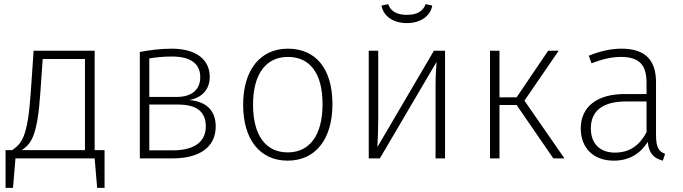

<svg xmlns="http://www.w3.org/2000/svg" viewBox="-20 -768 3310 931"><path d="M439 -40V-522H143L129 -318C114 -102 86 -73 39 -40H7V143H43L55 0H439L451 143H487V-40ZM392 -40H85C135 -72 162 -116 176 -324L187 -482H392Z M898 -283C959 -294 997 -334 997 -395C997 -477 934 -532 812 -532C760 -532 705 -525 658 -516V0H818C945 0 1026 -53 1026 -155C1026 -235 977 -276 898 -283ZM813 -494C911 -494 951 -454 951 -394C951 -331 907 -298 837 -298H704V-485C738 -490 771 -494 813 -494ZM818 -39H704V-261H843C933 -261 978 -227 978 -155C978 -72 910 -39 818 -39Z M1376 -532C1243 -532 1159 -430 1159 -260C1159 -92 1240 11 1375 11C1509 11 1592 -92 1592 -263C1592 -435 1511 -532 1376 -532ZM1376 -492C1482 -492 1544 -414 1544 -263C1544 -109 1479 -29 1375 -29C1270 -29 1207 -110 1207 -260C1207 -414 1273 -492 1376 -492Z M1953 -656C2018 -656 2067 -689 2076 -741L2044 -748C2031 -712 2000 -696 1953 -696C1906 -696 1875 -712 1862 -748L1830 -741C1839 -689 1887 -656 1953 -656ZM2138 -522H2084L1810 -55C1812 -95 1814 -142 1814 -190V-522H1768V0H1822L2097 -468C2095 -441 2092 -403 2092 -354V0H2138Z M2689 -522H2638L2485 -296H2402V-522H2356V0H2402V-259H2485L2663 0H2717L2523 -280Z M3161 -113V-370C3161 -475 3110 -532 2994 -532C2941 -532 2891 -520 2835 -498L2848 -461C2899 -481 2946 -492 2990 -492C3081 -492 3115 -452 3115 -367V-312H3008C2879 -312 2796 -253 2796 -145C2796 -52 2856 11 2956 11C3028 11 3083 -20 3121 -80C3126 -24 3151 0 3194 11L3205 -22C3176 -33 3161 -51 3161 -113ZM2962 -28C2889 -28 2845 -71 2845 -146C2845 -234 2908 -276 3015 -276H3115V-127C3082 -64 3034 -28 2962 -28Z"/></svg>

Font: Fira Sans ExtraLight
Style: Regular
Weight: 200
Designer: bBox Type GmbH & Carrois Corporate GbR & Edenspiekermann AG
Foundry: bBox Type GmbH & Carrois Corporate GbR & Edenspiekermann AG
Version: Version 4.300;PS 004.300;hotconv 1.0.88;makeotf.lib2.5.64775